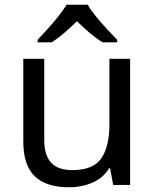

<svg xmlns="http://www.w3.org/2000/svg" viewBox="-20 -786 658 816"><path d="M533 -536V0H461L448 -71H444Q418 -29 372 -9.5Q326 10 274 10Q177 10 128 -36.5Q79 -83 79 -185V-536H168V-191Q168 -127 197 -95Q226 -63 287 -63Q376 -63 410.5 -113Q445 -163 445 -257V-536ZM353 -766Q365 -744 387.5 -716.5Q410 -689 434.5 -662.5Q459 -636 478 -617V-606H416Q390 -622 362 -645.5Q334 -669 307 -696Q280 -669 253 -646Q226 -623 200 -606H140V-617Q159 -637 182.5 -663Q206 -689 228 -716.5Q250 -744 263 -766Z"/></svg>

Font: Noto Sans Javanese
Style: Regular
Weight: 400
Designer: Monotype Design Team
Foundry: Monotype Imaging Inc.
Version: Version 2.004